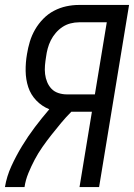

<svg xmlns="http://www.w3.org/2000/svg" viewBox="-20 -755 541 775"><path d="M0 0Q7 -43 26 -84.5Q45 -126 69 -165.5Q93 -205 121 -242Q149 -279 179 -314Q149 -326 126.5 -349.5Q104 -373 94 -403.5Q84 -434 83.5 -468.5Q83 -503 89 -537Q93 -562 100.5 -587Q108 -612 121.5 -635.5Q135 -659 154.5 -679Q174 -699 198 -711.5Q222 -724 247.5 -729.5Q273 -735 298 -735H501L380 0H301L351 -304H268Q246 -282 226.5 -258.5Q207 -235 188 -211Q169 -187 151.5 -162Q134 -137 120 -110.5Q106 -84 94.5 -56Q83 -28 79 0ZM250 -374H363L411 -665H299Q282 -665 264.5 -660.5Q247 -656 232 -646Q217 -636 205 -622Q193 -608 185 -592Q177 -576 172.5 -559Q168 -542 166 -526Q163 -508 161.5 -490.5Q160 -473 162 -456Q164 -439 170.5 -423.5Q177 -408 188 -396.5Q199 -385 215.5 -379.5Q232 -374 250 -374Z"/></svg>

Font: Iosevka Term Curly Oblique
Style: Regular
Weight: 400
Italic angle: -9°
Designer: Belleve Invis
Foundry: Belleve Invis
Version: Version 32.3.0